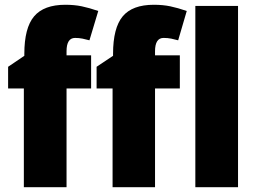

<svg xmlns="http://www.w3.org/2000/svg" viewBox="-20 -785 1077 805"><path d="M978 -760H799V0H978ZM734 -553H630V-570Q630 -626 666 -626Q683 -626 698 -623Q713 -620 727 -616L763 -739Q725 -752 694 -758.5Q663 -765 625 -765Q535 -765 494.5 -716.5Q454 -668 454 -559V-551L385 -505V-414H452V0H630V-414H734ZM362 -553H259V-570Q259 -626 295 -626Q311 -626 326 -623Q341 -620 355 -616L392 -739Q354 -752 323 -758.5Q292 -765 254 -765Q164 -765 123 -716.5Q82 -668 82 -559V-551L14 -505V-414H80V0H259V-414H362Z"/></svg>

Font: Noto Sans UI SemiCondensed Black
Style: Regular
Weight: 900
Width: 4
Designer: Monotype Design Team
Foundry: Monotype Imaging Inc.
Version: 1.001